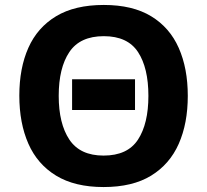

<svg xmlns="http://www.w3.org/2000/svg" viewBox="-20 -745 836 775"><path d="M525 -425V-301H271V-425ZM738 -358Q738 -247 701.5 -164.5Q665 -82 590 -36Q515 10 398 10Q282 10 206.5 -36Q131 -82 94.5 -165Q58 -248 58 -359Q58 -470 94.5 -552Q131 -634 206.5 -679.5Q282 -725 399 -725Q515 -725 590 -679.5Q665 -634 701.5 -551.5Q738 -469 738 -358ZM217 -358Q217 -246 260 -181.5Q303 -117 398 -117Q495 -117 537 -181.5Q579 -246 579 -358Q579 -471 537 -535Q495 -599 399 -599Q303 -599 260 -535Q217 -471 217 -358Z"/></svg>

Font: Noto IKEA Latin
Style: Bold
Weight: 700
Designer: Monotype Design Team
Foundry: Monotype Imaging Inc.
Version: Version 1.0